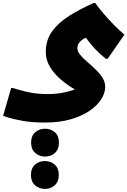

<svg xmlns="http://www.w3.org/2000/svg" viewBox="-64 -528 824 1241"><path d="M228 264Q143 264 82 253Q21 242 -11.5 231.5Q-44 221 -44 221L8 41H20Q31 44 61.5 53.5Q92 63 138.5 71.5Q185 80 245 80Q297 80 341 71.5Q385 63 420 50Q374 24 331 -12.5Q288 -49 260 -94Q232 -139 232 -192Q232 -269 272.5 -325Q313 -381 382.5 -425Q452 -469 540 -508H552Q574 -477 606 -439.5Q638 -402 673 -366.5Q708 -331 740 -304L632 -148H620Q579 -181 549.5 -212.5Q520 -244 491 -284Q471 -276 453.5 -258.5Q436 -241 436 -216Q436 -196 454 -174Q472 -152 499 -129Q526 -106 553 -80Q580 -54 598 -26Q616 2 616 33Q616 73 590 114Q564 155 513.5 189Q463 223 391.5 243.5Q320 264 228 264ZM227 484Q190 484 163.5 460.5Q137 437 137 394Q137 350 163.5 327Q190 304 227 304Q265 304 291 327Q317 350 317 394Q317 437 291 460.5Q265 484 227 484ZM226 693Q189 693 162.5 669.5Q136 646 136 603Q136 559 162.5 536Q189 513 226 513Q264 513 290 536Q316 559 316 603Q316 646 290 669.5Q264 693 226 693Z"/></svg>

Font: Kufam Black
Style: Regular
Weight: 900
Designer: Wael Morcos, Artur Schmal
Foundry: Original Type
Version: Version 1.301; ttfautohint (v1.8.3)